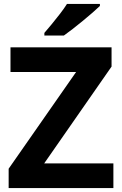

<svg xmlns="http://www.w3.org/2000/svg" viewBox="-20 -954 619 974"><path d="M555.2 0H23.9V-98.1L366.2 -588.9H33.2V-713.9H545.9V-616.2L204.1 -125H555.2ZM486.8 -934.1V-923.8Q472.7 -910.2 449.7 -890.1Q426.8 -870.1 400.4 -848.4Q374 -826.7 348.6 -806.9Q323.2 -787.1 304.2 -773.9H205.1V-787.1Q221.2 -805.7 242.4 -831.3Q263.7 -856.9 284.7 -884.3Q305.7 -911.6 319.8 -934.1Z"/></svg>

Font: Open Sans
Style: Bold
Weight: 700
Designer: Monotype Design Team
Foundry: Monotype Imaging Inc.
Version: Version 3.000; ttfautohint (v1.8.4)